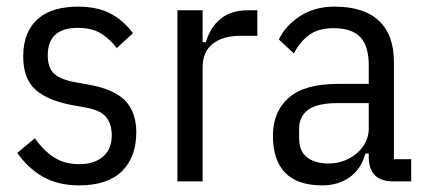

<svg xmlns="http://www.w3.org/2000/svg" viewBox="-20 -547 1287 579"><path d="M219 12Q155 12 109.5 -14Q64 -40 32 -86L85 -130Q112 -92 143.5 -72Q175 -52 219 -52Q264 -52 290.5 -74.5Q317 -97 317 -139Q317 -173 300 -194Q283 -215 237 -223L198 -230Q123 -244 86.5 -277Q50 -310 50 -377Q50 -416 62 -444.5Q74 -473 96 -491.5Q118 -510 148.5 -518.5Q179 -527 215 -527Q273 -527 312.5 -506.5Q352 -486 381 -447L332 -402Q315 -426 287 -444.5Q259 -463 215 -463Q124 -463 124 -380Q124 -342 143.5 -324.5Q163 -307 207 -299L246 -292Q325 -278 358 -243Q391 -208 391 -148Q391 -73 347.5 -30.5Q304 12 219 12Z M515 0V-516H591V-420H601Q614 -465 645.5 -490.5Q677 -516 728 -516H756V-439H706Q652 -439 621.5 -415Q591 -391 591 -343V0Z M1166 0Q1092 0 1092 -74V-84H1082Q1069 -37 1034.5 -12.5Q1000 12 952 12Q877 12 840 -26Q803 -64 803 -138Q803 -210 850.5 -252Q898 -294 999 -294H1092V-351Q1092 -408 1066.5 -435Q1041 -462 986 -462Q941 -462 913.5 -442.5Q886 -423 866 -386L821 -428Q841 -470 885 -498.5Q929 -527 989 -527Q1077 -527 1122.5 -484.5Q1168 -442 1168 -359V-67H1220V0ZM971 -54Q997 -54 1019.5 -63Q1042 -72 1058 -86.5Q1074 -101 1083 -119.5Q1092 -138 1092 -158V-236H997Q937 -236 909.5 -216Q882 -196 882 -158V-130Q882 -91 906 -72.5Q930 -54 971 -54Z"/></svg>

Font: IBM Plex Sans Condensed
Style: Regular
Weight: 400
Width: 3
Designer: Mike Abbink, Paul van der Laan, Pieter van Rosmalen
Foundry: Bold Monday
Version: Version 1.1